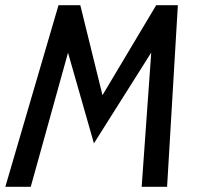

<svg xmlns="http://www.w3.org/2000/svg" viewBox="-26 -720 762 740"><path d="M-5.5 0 199.5 -700H283.5L379.5 -310.5L346.5 -315.5L576 -700H659.5L618 0H520L560 -561L580 -554L336 -167.5L224 -559.5H248L92.5 0Z"/></svg>

Font: Cabin
Style: Italic
Weight: 400
Width: 4
Italic angle: -10°
Designer: Pablo Impallari
Foundry: Pablo Impallari. http://www.impallari.com Igino Marini. http://www.ikern.com
Version: Version 3.001